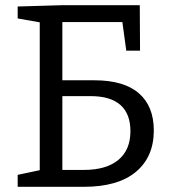

<svg xmlns="http://www.w3.org/2000/svg" viewBox="-20 -719 666 739"><path d="M343 -410Q457 -410 514.5 -360Q572 -310 572 -217Q572 -115 503 -57.5Q434 0 303 0H48V-46L133 -64V-633L48 -648V-694L219 -699H518L519 -524H466L451 -634H220V-410ZM303 -65Q389 -65 435.5 -103.5Q482 -142 482 -214Q482 -281 443.5 -315Q405 -349 329 -349H220V-65Z"/></svg>

Font: Bitter Pro
Style: Regular
Weight: 400
Designer: Sol Matas, and Bitter project Authors
Foundry: Sol Matas
Version: Version 1.010